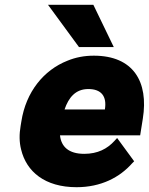

<svg xmlns="http://www.w3.org/2000/svg" viewBox="-20 -770 620 800"><path d="M66 -246C60 -211 60 -178 68 -147C90 -55 167 10 299 10C401 10 479 -31 531 -90L539 -98L468 -195L457 -183C427 -150 387 -129 331 -129C266 -129 235 -159 230 -206H564L575 -275C600 -430 535 -538 371 -538C331 -538 295 -531 261 -517C162 -478 88 -387 69 -264ZM180 -750 309 -574H454L369 -750ZM249 -314C266 -364 295 -399 348 -399C402 -399 426 -369 417 -314Z"/></svg>

Font: Asimov Pro
Style: UltObl
Weight: 900
Designer: Google
Version: Version 2.000980; 2014